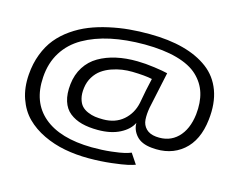

<svg xmlns="http://www.w3.org/2000/svg" viewBox="-99 -854 1248 1011"><g transform="rotate(15 525.0 -348.5)"><path d="M457 9Q388.5 9 326.5 -2.8Q264.5 -14.5 209 -41Q153.5 -67.5 114.2 -106.8Q75 -146 54.5 -204.8Q34 -263.5 39.5 -336Q44 -397 63.8 -448.5Q83.5 -500 114.2 -537.5Q145 -575 187.5 -604.5Q230 -634 277.2 -653Q324.5 -672 379.8 -684.2Q435 -696.5 489 -701.5Q543 -706.5 601 -706Q704.5 -705.5 784.2 -684.2Q864 -663 920.2 -620.8Q976.5 -578.5 1001.8 -510Q1027 -441.5 1016.5 -351Q1003.5 -235 935 -177.5Q866.5 -120 763.5 -130.5Q707 -136 679.8 -166.5Q652.5 -197 652.5 -236Q634 -197.5 585.2 -172.5Q536.5 -147.5 465.5 -147.5Q415.5 -147.5 377.5 -157.5Q339.5 -167.5 311.2 -189.8Q283 -212 270.8 -250.8Q258.5 -289.5 264.5 -343.5Q270.5 -397.5 296.8 -438.5Q323 -479.5 365 -504Q407 -528.5 459.8 -540.2Q512.5 -552 575 -551Q617.5 -550.5 668 -543.5Q718.5 -536.5 741.5 -530.5Q723 -446 699 -331Q692.5 -294.5 694.5 -265.2Q696.5 -236 716 -216.2Q735.5 -196.5 770.5 -193Q842.5 -186 888.8 -231.2Q935 -276.5 945 -361Q952 -426.5 936.5 -477.2Q921 -528 880.2 -566.5Q839.5 -605 766 -625.5Q692.5 -646 589 -646.5Q487.5 -646.5 404.8 -628.8Q322 -611 258.5 -574.8Q195 -538.5 158 -479.5Q121 -420.5 116 -342Q106.5 -204 195.5 -128.5Q284.5 -53 458 -51Q514.5 -50.5 564.2 -56.2Q614 -62 635.2 -67.5Q656.5 -73 669.5 -78.5L707 -22.5Q692 -17 666.2 -11Q640.5 -5 581.2 2Q522 9 457 9ZM478 -208.5Q544.5 -208.5 587.8 -246Q631 -283.5 643.5 -343Q656.5 -417 671.5 -480.5Q633.5 -489 563.5 -490.5Q535 -491 507.5 -487Q480 -483 450.8 -472.8Q421.5 -462.5 398.8 -446.2Q376 -430 359.5 -403.5Q343 -377 338.5 -343Q334 -310 340.5 -285Q347 -260 360 -245.8Q373 -231.5 393.5 -222.8Q414 -214 434 -211.2Q454 -208.5 478 -208.5Z"/></g></svg>

Font: League Mono Extended Light
Style: Regular
Weight: 300
Width: 9
Designer: Tyler Finck
Foundry: The League of Moveable Type / Tyler Finck
Version: Version 2.210